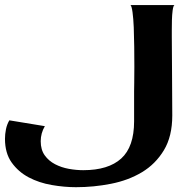

<svg xmlns="http://www.w3.org/2000/svg" viewBox="-60 -740 751 771"><path d="M629.9 -593.8Q629.9 -514.6 630.9 -435.1Q631.8 -355.5 631.8 -276.4Q631.8 -192.4 598.1 -136.7Q564.5 -81.1 509.8 -48.3Q455.1 -15.6 385.7 -2Q316.4 11.7 245.1 11.7Q198.2 11.7 147.5 2.9Q96.7 -5.9 55.2 -27.8Q13.7 -49.8 -13.2 -87.4Q-40 -125 -40 -182.6Q-40 -201.2 -36.1 -220.7Q-32.2 -240.2 -22.5 -256.8L120.1 -233.4Q103.5 -205.1 103.5 -172.9Q103.5 -138.7 119.6 -116.2Q135.7 -93.8 161.1 -80.6Q186.5 -67.4 216.3 -62Q246.1 -56.6 274.4 -56.6Q375 -56.6 426.8 -103.5Q478.5 -150.4 478.5 -252.9V-373Q478.5 -379.9 479 -407.2Q479.5 -434.6 479.5 -472.2Q479.5 -509.8 479 -551.8Q478.5 -593.8 477.1 -629.9Q475.6 -666 472.2 -690.9Q468.8 -715.8 463.9 -719.7H640.6Q635.7 -716.8 633.3 -698.7Q630.9 -680.7 630.4 -659.7Q629.9 -638.7 629.9 -619.1Q629.9 -599.6 629.9 -593.8Z"/></svg>

Font: Cherry Cream Soda
Style: Regular
Weight: 400
Designer: Font Diner, Inc
Foundry: Font Diner, Inc
Version: Version 1.001